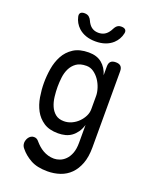

<svg xmlns="http://www.w3.org/2000/svg" viewBox="-183 -882 966 1220"><g transform="rotate(20 300.0 -272.5)"><path d="M420 -120Q411 -90 396.5 -69.5Q382 -49 363.5 -35.5Q345 -22 322 -16Q299 -10 273 -10Q213 -10 175.5 -35Q138 -60 117 -99Q96 -138 88 -186.5Q80 -235 80 -281Q80 -328 88 -377Q96 -426 118 -467Q140 -508 180 -534Q220 -560 283 -560Q338 -560 372 -532Q406 -504 420 -456V-515Q420 -538 431 -549Q442 -560 465 -560Q488 -560 499 -549Q510 -538 510 -515V0Q510 63 493 108.5Q476 154 446.5 183.5Q417 213 377 226.5Q337 240 292 240Q222 240 178 215.5Q134 191 106 156Q98 147 95 138Q92 129 92 120Q92 112 95 102Q98 92 104 83.5Q110 75 119 69.5Q128 64 139 64Q150 64 158 68.5Q166 73 173 82Q184 95 198 107.5Q212 120 228.5 129.5Q245 139 264 144.5Q283 150 304 150Q322 150 342.5 142.5Q363 135 380.5 117.5Q398 100 409 71.5Q420 43 420 0ZM282 -95Q309 -95 334 -106.5Q359 -118 378 -137Q397 -156 408.5 -179Q420 -202 420 -226V-316Q420 -340 411 -368Q402 -396 386 -419.5Q370 -443 347.5 -459Q325 -475 298 -475Q255 -475 230 -457Q205 -439 191.5 -411.5Q178 -384 174 -351Q170 -318 170 -287Q170 -255 174 -221Q178 -187 190 -159Q202 -131 224 -113Q246 -95 282 -95ZM141 -750Q137 -767 145 -776Q153 -785 172 -785Q183 -785 191 -782Q199 -779 204 -774Q214 -765 219 -753Q224 -741 232 -730Q255 -698 296 -698Q337 -698 361 -730Q369 -740 374.5 -751.5Q380 -763 388 -772Q394 -778 401.5 -781.5Q409 -785 421 -785Q440 -785 448.5 -776Q457 -767 453 -750Q444 -709 413 -680Q369 -640 297 -640Q225 -640 181 -680Q150 -709 141 -750Z"/></g></svg>

Font: Maple Mono NF
Style: Regular
Weight: 400
Monospace: yes
Designer: subframe7536
Version: Version 7.000